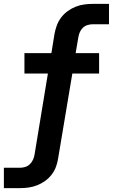

<svg xmlns="http://www.w3.org/2000/svg" viewBox="-54 -755 582 990"><path d="M-34 215V110H49Q62 110 75.5 106Q89 102 99.5 92Q110 82 116 69Q122 56 124 43L193 -376H72V-481H211L227 -580Q231 -602 239 -624Q247 -646 261.5 -665Q276 -684 295.5 -698Q315 -712 336.5 -720.5Q358 -729 380.5 -732Q403 -735 425 -735H508V-630H425Q412 -630 398 -626Q384 -622 373.5 -612Q363 -602 357.5 -589Q352 -576 350 -563L336 -481H457V-376H319L246 60Q243 82 235 104Q227 126 212.5 145Q198 164 178.5 178Q159 192 137 200.5Q115 209 93 212Q71 215 49 215Z"/></svg>

Font: Iosevka SS04 Extrabold
Style: Italic
Weight: 800
Italic angle: -9°
Monospace: yes
Designer: Belleve Invis
Foundry: Belleve Invis
Version: Version 19.0.0; ttfautohint (v1.8.4)